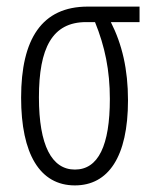

<svg xmlns="http://www.w3.org/2000/svg" viewBox="-20 -552 461 582"><path d="M368 -248C368 -342 350 -418 316 -485H403V-532H246C107 -532 44 -434 44 -256C44 -85 101 10 207 10C308 10 368 -76 368 -248ZM98 -257C98 -406 138 -485 241 -485H268C298 -411 313 -339 313 -252C313 -111 278 -38 207 -38C137 -38 98 -111 98 -257Z"/></svg>

Font: Noto Sans Display Condensed Light
Style: Regular
Weight: 300
Width: 3
Designer: Monotype Design Team
Foundry: Monotype Imaging Inc.
Version: Version 1.900